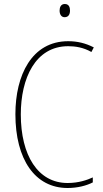

<svg xmlns="http://www.w3.org/2000/svg" viewBox="-20 -930 515 960"><path d="M304 -910C284 -910 278 -893 278 -877C278 -859 286 -844 303 -844C322 -844 330 -858 330 -877C330 -893 325 -910 304 -910ZM321 -699C356 -699 397 -693 437 -670L449 -693C408 -714 367 -724 321 -724C139 -724 57 -554 57 -359C57 -133 155 10 318 10C368 10 413 -2 444 -18V-43C416 -30 373 -15 318 -15C169 -15 84 -154 84 -358C84 -537 156 -699 321 -699Z"/></svg>

Font: Noto Sans Myanmar UI Condensed Thin
Style: Regular
Weight: 100
Width: 3
Designer: Monotype Design Team
Foundry: Monotype Imaging Inc.
Version: Version 2.103